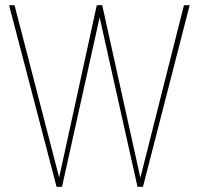

<svg xmlns="http://www.w3.org/2000/svg" viewBox="-20 -720 769 740"><path d="M374 -700H353L208 -36L36 -700H15L198 0H219L364 -653L510 0H531L711 -700H689L521 -35Z"/></svg>

Font: Advent Pro Thin
Style: Regular
Weight: 250
Version: Version 3.000